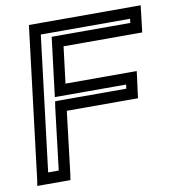

<svg xmlns="http://www.w3.org/2000/svg" viewBox="-79 -744 760 839"><g transform="rotate(-10 300.5 -324.5)"><path d="M590 -581 598 -649 601 -674H576H130H105L102 -649L23 0L19 25H44H141H166L170 0L203 -276H494H519L522 -301L531 -369L534 -394H509H218L238 -556H562H587L590 -581ZM543 -606H219H194L191 -581L165 -369L162 -344H187H478L476 -326H185H160L156 -301L123 -25H76L149 -624H545L543 -606Z"/></g></svg>

Font: Gamestation Display Outline
Style: Italic
Weight: 400
Designer: Jonas Hecksher
Foundry: Jonas Hecksher, Playtypeª, e-types AS
Version: Version 1.003